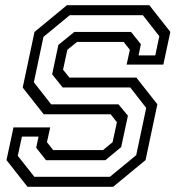

<svg xmlns="http://www.w3.org/2000/svg" viewBox="-20 -720 691 740"><path d="M86 0 5 -103 32 -229H173.5L161 -172L185 -141.5H377L414 -172L430.5 -249L406.5 -279.5H148.5L67.5 -382.5L113 -597L238 -700H555.5L636.5 -597L609.5 -471H468L480.5 -528L456.5 -558.5H277L239.5 -528L223 -451.5L247.5 -421H505.5L586.5 -318L541 -103L416 0ZM112.5 -38.5H403.5L505 -122L543.5 -304L482 -383H221.5L181 -433.5L205 -547L266.5 -597H485L523 -549.5L514 -506.5H578.5L594 -580.5L530.5 -661.5H249L147.5 -578L110.5 -403L177 -318H436.5L473 -274L447 -153L386 -102.5H157.5L119.5 -150.5L128.5 -193.5H64.5L48.5 -119.5Z"/></svg>

Font: Tourney
Style: Italic
Weight: 400
Italic angle: -12°
Version: Version 1.015